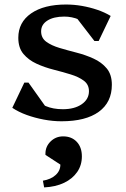

<svg xmlns="http://www.w3.org/2000/svg" viewBox="-20 -516 550 837"><path d="M247.9 12.7Q210.3 12.7 171 5.3Q131.7 -2.1 96.3 -14.9Q60.9 -27.7 33.6 -46L86 -155.8H104.3L201.8 -18.7H128.3L123.4 -96.5Q147.2 -67.4 179.3 -53.6Q211.3 -39.9 253.9 -39.9Q305 -39.9 336.4 -61.7Q367.8 -83.6 367.8 -118.4Q367.8 -147.5 345.4 -164.2Q322.9 -181 288 -191.6Q253.1 -202.3 213.8 -212.3Q174.5 -222.2 139.6 -238.2Q104.7 -254.1 82.3 -280.7Q59.8 -307.2 59.8 -351.4Q59.8 -418.8 115.7 -457.6Q171.6 -496.3 267.8 -496.3Q302.4 -496.3 337 -490.3Q371.5 -484.3 404 -473.3Q436.5 -462.3 462.5 -446.5L410.1 -337.2H391.7L286.9 -473.1H367.8L372.7 -395.3Q354.6 -418 323.9 -430.9Q293.3 -443.7 260.4 -443.7Q213.8 -443.7 186.6 -426.3Q159.3 -409 159.3 -379.5Q159.3 -350.4 181.7 -334Q204.2 -317.6 239.2 -307.1Q274.2 -296.7 313.5 -286.6Q352.8 -276.6 387.8 -260.6Q422.8 -244.7 445.2 -217.9Q467.6 -191.1 467.6 -146.5Q467.6 -70 410.6 -28.6Q353.7 12.7 247.9 12.7ZM172.4 301 167 271.7Q201.7 265.9 222.4 247.1Q243.2 228.3 243.2 201.5L178.1 159.1V153.9Q178.1 122.5 200.7 100.5Q223.3 78.5 255.3 78.5Q292.1 78.5 314.5 102.1Q336.9 125.8 336.9 165.8Q336.9 204.4 316.5 233.8Q296.1 263.3 259.6 280.9Q223 298.5 172.4 301Z"/></svg>

Font: Platypi Light
Style: Regular
Weight: 300
Designer: David Sargent
Foundry: Bolt Cutter Type
Version: Version 1.200